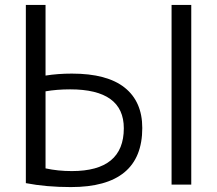

<svg xmlns="http://www.w3.org/2000/svg" viewBox="-20 -750 882 780"><path d="M677 0V-730H757V0ZM85 -730H165V-443Q215 -451 272 -451Q415 -451 486.5 -394Q558 -337 558 -230Q558 10 268 10Q168 10 85 -6ZM165 -379V-66Q215 -55 272 -55Q483 -55 483 -229Q483 -387 265 -387Q211 -387 165 -379Z"/></svg>

Font: M PLUS 1p
Style: Regular
Weight: 400
Version: Version 1.062